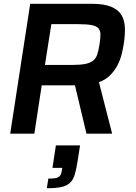

<svg xmlns="http://www.w3.org/2000/svg" viewBox="-20 -708 718 1017"><path d="M34 0ZM34 0 140 -688H464Q530 -688 568 -672.5Q606 -657 623 -629Q640 -601 641.5 -561Q643 -521 635 -472Q631 -447 623.5 -417.5Q616 -388 601 -360Q586 -332 562.5 -308.5Q539 -285 504 -273L574 0H438L377 -256H201L162 0ZM218 -364H361Q406 -364 432.5 -369.5Q459 -375 474 -387.5Q489 -400 495.5 -420.5Q502 -441 507 -472Q512 -504 512 -525Q512 -546 501.5 -558Q491 -570 466 -575Q441 -580 396 -580H252ZM236 238Q255 238 268 236.5Q281 235 289 230.5Q297 226 301 218.5Q305 211 307 198L310 181H258L276 62H404L391 146Q384 190 375.5 218Q367 246 349.5 261.5Q332 277 303.5 283Q275 289 228 289Z"/></svg>

Font: Azeri Sans SemiBold
Style: Italic
Weight: 600
Designer: Hector Gatti & Omnibus-Type (original fonts) / Cristiano Sobral (main changes and remastering)
Foundry: Omnibus-Type
Version: Version 0.07;August 21, 2020;FontCreator 13.0.0.2681 64-bit;